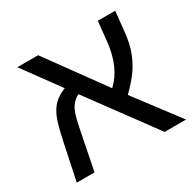

<svg xmlns="http://www.w3.org/2000/svg" viewBox="-135 -743 898 887"><g transform="rotate(-30 314.0 -299.5)"><path d="M166 -196.8 127 0H32.2L73.2 -194.8Q90.8 -278.8 105.5 -313Q120.1 -347.7 142.3 -369.1Q164.6 -390.6 202.1 -405.8L61 -599.1H171.9L392.1 -295.9Q464.8 -363.8 479 -490.2L490.2 -599.1H583L571.8 -492.2Q566.4 -438.5 552.2 -397.9Q537.6 -356 513.4 -319.3Q489.3 -282.7 439 -232.9L615.2 0H501L243.2 -350.1Q204.1 -331.1 187.5 -284.2Q182.6 -272 177.5 -250Q172.4 -228 166 -196.8Z"/></g></svg>

Font: Arimo Nerd Font
Style: Regular
Weight: 400
Designer: Steve Matteson
Foundry: Monotype Imaging Inc.
Version: Version 1.33;Nerd Fonts 3.2.1